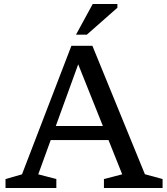

<svg xmlns="http://www.w3.org/2000/svg" viewBox="-20 -936 830 956"><path d="M209.5 -238.5V-308.5H561.5V-238.5ZM701.5 -68.5 789.5 -44.5V0H497.5V-44.5L588.5 -68L355.5 -650.5H382L170.5 -68L260.5 -44.5V0H7.5V-44.5L89.5 -68L335.5 -708H440ZM358.5 -763.5 441.5 -916H564.5V-897.5L412.5 -763.5Z"/></svg>

Font: Newsreader 9pt
Style: Regular
Weight: 400
Designer: Hugues Gentile
Foundry: Production Type
Version: Version 1.003